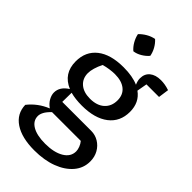

<svg xmlns="http://www.w3.org/2000/svg" viewBox="-283 -816 1100 1100"><g transform="rotate(45 267.5 -265.5)"><path d="M248 -169Q195 -169 155 -180L154 -105H389Q421 -105 448.5 -88.5Q476 -72 492.5 -43Q509 -14 509 23Q509 77 474 118Q439 159 378 182Q317 205 237 205Q135 205 76.5 166Q18 127 16 57Q61 0 130 -28Q106 -45 94 -67Q82 -89 82 -109Q82 -156 133 -188Q44 -225 44 -324Q44 -404 101 -449Q158 -494 263 -494Q335 -494 383 -473Q373 -496 373 -515Q373 -552 398 -572.5Q423 -593 466 -593Q481 -593 497.5 -590.5Q514 -588 535 -581L526 -517H424L413 -455Q469 -415 469 -339Q469 -259 410.5 -214Q352 -169 248 -169ZM253 -230Q309 -230 340.5 -258.5Q372 -287 372 -335Q372 -381 341 -406Q310 -431 255 -431Q236 -431 212 -427.5Q188 -424 168 -418Q155 -392 148 -368Q141 -344 141 -326Q141 -282 171 -256Q201 -230 253 -230ZM112 51Q112 90 149.5 112Q187 134 254 134Q325 134 368 108.5Q411 83 411 39Q411 25 404.5 8Q398 -9 387 -22H154Q131 0 121.5 18Q112 36 112 51ZM275 -736Q294 -719 307 -695.5Q320 -672 324 -648Q308 -629 284.5 -615Q261 -601 237 -598Q218 -614 204.5 -637.5Q191 -661 186 -686Q203 -704 226 -717.5Q249 -731 275 -736Z"/></g></svg>

Font: Piazzolla Medium
Style: Regular
Weight: 500
Designer: Juan Pablo del Peral
Foundry: Huerta Tipografica
Version: Version 1.330